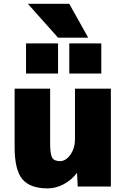

<svg xmlns="http://www.w3.org/2000/svg" viewBox="-20 -990 671 1019"><path d="M57.6 -210V-519.5H246.1V-230.5Q246.1 -171.9 256.8 -153.3Q267.6 -134.8 298.3 -134.8Q329.1 -134.8 353.5 -168.9Q377.9 -203.1 377.9 -250V-519.5H568.4V0H392.6L388.7 -70.3H386.7Q358.4 -33.2 316.9 -11.7Q275.4 9.8 233.4 9.8Q139.6 9.8 98.6 -39.1Q57.6 -87.9 57.6 -210ZM118.2 -599.6V-759.8H288.1V-599.6ZM127.9 -969.7H347.7L448.2 -790H288.1ZM347.7 -599.6V-759.8H517.6V-599.6Z"/></svg>

Font: GenEi M Gothic v2 Black
Style: Regular
Weight: 900
Version: Version 2.0